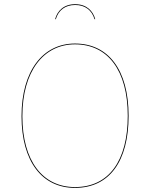

<svg xmlns="http://www.w3.org/2000/svg" viewBox="-20 -901 727 930"><path d="M344.1 -880.7C288.7 -880.7 257.7 -848.3 246.9 -808.2L250.3 -807.9C263.2 -851.9 296.1 -876.8 344.1 -876.8C392 -876.8 424.9 -851.9 437.8 -807.9L441.3 -808.2C430.4 -848.3 399.4 -880.7 344.1 -880.7ZM343.1 -690.1C187.8 -690.1 84.3 -557.6 84.3 -338.1C84.3 -118.6 184.1 9.1 343.1 9.1C510.1 9.1 602.9 -119.8 602.9 -340C602.9 -563.6 504.1 -690.1 343.1 -690.1ZM343.1 -686.2C501.9 -686.2 598.8 -560.6 598.8 -340C598.8 -122.5 507.8 5.1 343.1 5.1C186.4 5.1 88.4 -121.6 88.4 -338.1C88.4 -554.9 190.1 -686.2 343.1 -686.2Z"/></svg>

Font: Fira Sans Four
Style: Regular
Weight: 100
Designer: Carrois Corporate & Edenspiekermann AG
Foundry: Carrois Corporate GbR & Edenspiekermann AG
Version: Version 4.203;PS 004.203;hotconv 1.0.88;makeotf.lib2.5.64775